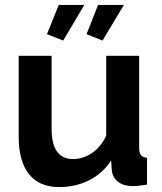

<svg xmlns="http://www.w3.org/2000/svg" viewBox="-20 -751 658 781"><path d="M56 -524H190V-225Q190 -165 212 -134.5Q234 -104 277 -104Q303 -104 328.5 -114.5Q354 -125 375.5 -146Q397 -167 412 -199V-524H546V-150Q546 -129 553.5 -120Q561 -111 578 -109V0Q558 3 544.5 4.5Q531 6 520 6Q484 6 461.5 -10.5Q439 -27 435 -56L432 -98Q397 -45 342 -17.5Q287 10 221 10Q140 10 98 -42.5Q56 -95 56 -196ZM237 -586 171 -612 219 -731H323ZM379 -731H484L397 -586L332 -612Z"/></svg>

Font: YasnoRaleway
Style: Bold
Weight: 700
Designer: Matt McInerney, Pablo Impallari, Rodrigo Fuenzalida
Foundry: Matt McInerney, Pablo Impallari, Rodrigo Fuenzalida
Version: Version 4.026